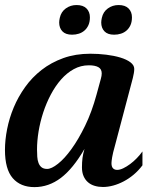

<svg xmlns="http://www.w3.org/2000/svg" viewBox="-24 -747 669 778"><path d="M167 -62.5Q184.6 -62.5 210.9 -83.3Q237.3 -104 265.6 -143.1Q293.9 -182.1 321 -237.8Q348.1 -293.5 367.2 -363.8L384.8 -428.2Q388.2 -439.9 388.2 -449.7Q388.2 -467.3 374.5 -474.9Q360.8 -482.4 335.9 -482.4Q303.2 -482.4 274.9 -466.8Q246.6 -451.2 223.4 -424.8Q200.2 -398.4 181.9 -363.8Q163.6 -329.1 151.1 -291Q138.7 -252.9 132.3 -214.4Q126 -175.8 126 -141.1Q126 -126 127 -111.8Q127.9 -97.7 132.1 -86.7Q136.2 -75.7 144.5 -69.1Q152.8 -62.5 167 -62.5ZM-3.9 -139.6Q-3.9 -179.7 4.9 -224.1Q13.7 -268.6 31.7 -311.8Q49.8 -355 77.9 -394.3Q106 -433.6 144.5 -463.6Q183.1 -493.7 232.4 -511.5Q281.7 -529.3 342.3 -529.3Q374.5 -529.3 406.2 -525.4Q438 -521.5 463.4 -513.9Q488.8 -506.3 504.4 -494.6Q520 -482.9 520 -467.8Q520 -459.5 518.3 -450.2Q516.6 -440.9 514.2 -430.7L441.9 -157.2Q433.1 -126.5 430.4 -109.6Q427.7 -92.8 427.7 -85.9Q427.7 -71.3 434.1 -64.9Q440.4 -58.6 450.7 -58.6Q461.9 -58.6 475.6 -65.2Q489.3 -71.8 503.4 -82.3Q517.6 -92.8 530.5 -106.2Q543.5 -119.6 553.2 -133.3V-77.1Q537.1 -55.7 517.6 -39.3Q498 -22.9 477.1 -12Q456.1 -1 434.6 4.9Q413.1 10.7 393.1 10.7Q375.5 10.7 359.9 6.1Q344.2 1.5 332.8 -8.3Q321.3 -18.1 314.7 -33.2Q308.1 -48.3 308.1 -68.8Q308.1 -89.8 310.3 -106.9Q312.5 -124 318.4 -143.6Q272 -63.5 222.7 -26.1Q173.3 11.2 115.7 11.2Q59.1 11.2 27.6 -25.1Q-3.9 -61.5 -3.9 -139.6ZM218.3 -674.8Q223.6 -699.2 242.7 -712.9Q261.7 -726.6 286.1 -726.6Q313 -726.6 326.7 -712.6Q340.3 -698.7 340.3 -676.8Q340.3 -658.7 334.5 -645.5Q328.6 -632.3 318.6 -623.5Q308.6 -614.7 295.7 -610.6Q282.7 -606.4 268.1 -606.4Q241.7 -606.4 228.8 -620.1Q215.8 -633.8 215.8 -655.8Q215.8 -663.6 218.3 -674.8ZM388.7 -674.8Q394 -699.2 413.1 -712.9Q432.1 -726.6 456.5 -726.6Q483.4 -726.6 497.1 -712.6Q510.7 -698.7 510.7 -676.8Q510.7 -658.7 504.9 -645.5Q499 -632.3 489 -623.5Q479 -614.7 466.1 -610.6Q453.1 -606.4 438.5 -606.4Q412.1 -606.4 399.2 -620.1Q386.2 -633.8 386.2 -655.8Q386.2 -663.6 388.7 -674.8Z"/></svg>

Font: Arian AMU Serif
Style: Bold Italic
Weight: 700
Italic angle: -15°
Designer: Ruben Hakobyan (Tarumian)
Foundry: Ruben Hakobyan (Tarumian)
Version: Version 1.002